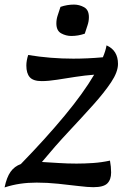

<svg xmlns="http://www.w3.org/2000/svg" viewBox="-37 -808 552 838"><path d="M86 -568Q183 -552 283 -552Q346 -552 412 -558Q424 -586 428 -610Q478 -588 478 -529Q478 -494 448 -449Q418 -404 369.5 -350Q321 -296 262.5 -233.5Q204 -171 146 -101Q182 -99 219.5 -96.5Q257 -94 297 -94Q332 -94 369 -96.5Q406 -99 443 -107Q448 -80 448 -55Q448 -24 431.5 -7.5Q415 9 370 9Q347 9 306 4Q265 -1 217 -6Q169 -11 123 -11Q85 -11 51 -6Q17 -1 -17 10Q-8 -34 9 -58Q26 -82 54 -92Q163 -204 245 -303Q327 -402 374 -482Q334 -479 292 -472.5Q250 -466 212 -460Q174 -454 145 -454Q108 -454 93 -471Q78 -488 78 -522Q78 -543 86 -568ZM333 -661Q304 -651 274 -651Q251 -651 230 -662.5Q209 -674 209 -706Q209 -724 215 -741.5Q221 -759 227 -778Q256 -788 286 -788Q309 -788 330 -776.5Q351 -765 351 -733Q351 -715 345 -697.5Q339 -680 333 -661Z"/></svg>

Font: Merienda Medium
Style: Regular
Weight: 500
Designer: Eduardo Rodriguez Tunni
Foundry: Eduardo Rodriguez Tunni
Version: Version 2.001; ttfautohint (v1.8.4.7-5d5b)